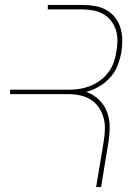

<svg xmlns="http://www.w3.org/2000/svg" viewBox="-20 -755 540 775"><path d="M368 0 399 -186Q403 -211 403.5 -235Q404 -259 397.5 -281.5Q391 -304 378 -322.5Q365 -341 346 -353Q327 -365 303.5 -370Q280 -375 256 -375H21V-393H259Q281 -393 302.5 -396.5Q324 -400 345.5 -408.5Q367 -417 386 -431.5Q405 -446 418.5 -464.5Q432 -483 439.5 -504.5Q447 -526 450 -548Q454 -570 454 -592.5Q454 -615 447.5 -635Q441 -655 428 -671.5Q415 -688 396.5 -698.5Q378 -709 356 -713Q334 -717 312 -717H173V-735H315Q340 -735 364.5 -730.5Q389 -726 409.5 -714.5Q430 -703 444.5 -684.5Q459 -666 466 -643Q473 -620 473.5 -595Q474 -570 470 -545Q465 -518 455 -491.5Q445 -465 425.5 -443Q406 -421 380.5 -406Q355 -391 328 -384Q357 -374 378.5 -353.5Q400 -333 411 -305.5Q422 -278 422.5 -246.5Q423 -215 418 -183L388 0Z"/></svg>

Font: Iosevka Thin
Style: Italic
Weight: 100
Italic angle: -9°
Monospace: yes
Designer: Belleve Invis
Foundry: Belleve Invis
Version: Version 32.5.0; ttfautohint (v1.8.4)